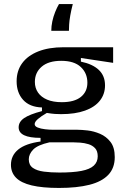

<svg xmlns="http://www.w3.org/2000/svg" viewBox="-20 -753 621 947"><path d="M271 174Q189 174 136.5 161.5Q84 149 59 123.5Q34 98 34 60Q34 14 70 -15.5Q106 -45 180 -55V-73Q126 -73 99 -86Q72 -99 72 -125Q72 -152 99 -170.5Q126 -189 187 -205V-223Q126 -225 94 -260.5Q62 -296 62 -352Q62 -404 89.5 -441.5Q117 -479 169 -499.5Q221 -520 294 -520H538V-443L379 -467V-449Q437 -437 467.5 -408Q498 -379 498 -332Q498 -289 473 -257Q448 -225 399.5 -207.5Q351 -190 281 -190Q266 -190 251 -191Q236 -192 211 -196Q183 -180 167 -166Q151 -152 151 -141Q151 -130 166 -124Q181 -118 202.5 -115.5Q224 -113 243 -113H362Q382 -113 412.5 -109.5Q443 -106 473.5 -93Q504 -80 525 -53Q546 -26 546 22Q546 76 514 109.5Q482 143 421 158.5Q360 174 271 174ZM273 98Q340 98 381.5 90Q423 82 442.5 64Q462 46 462 18Q462 -8 449 -22Q436 -36 416 -42Q396 -48 375.5 -49.5Q355 -51 341 -51H224Q166 -38 144 -15.5Q122 7 122 33Q122 61 142 75Q162 89 196.5 93.5Q231 98 273 98ZM285 -249Q347 -249 379 -275Q411 -301 411 -345Q411 -392 378.5 -422.5Q346 -453 282 -453Q219 -453 185.5 -424Q152 -395 152 -349Q152 -319 167.5 -296.5Q183 -274 212.5 -261.5Q242 -249 285 -249ZM339 -733Q331 -702 326.5 -676Q322 -650 321 -631.5Q320 -613 320 -601H233Q233 -624 238 -647.5Q243 -671 252 -693.5Q261 -716 271 -733Z"/></svg>

Font: Bricolage Grotesque 18pt
Style: Regular
Weight: 400
Version: Version 1.001;gftools[0.9.33.dev8+g029e19f]